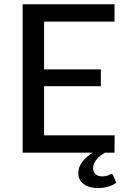

<svg xmlns="http://www.w3.org/2000/svg" viewBox="-20 -738 617 928"><path d="M517.5 103.5Q525 103.5 527.5 110L542 145.5Q526.5 157 503.2 164Q480 171 454 171Q409 171 383.8 151.2Q358.5 131.5 358.5 98.5Q358.5 70 377.8 44.5Q397 19 428 0H89.5V-717.5H533.5V-633.5H193V-402.5H467.5V-321.5H193V-84H534L533.5 0H487.5Q477.5 5.5 467.5 13Q457.5 20.5 449 30Q440.5 39.5 435.2 51Q430 62.5 430 75Q430 93.5 441.8 104Q453.5 114.5 473.5 114.5Q484.5 114.5 491.8 112.8Q499 111 504 109Q509 107 512 105.2Q515 103.5 517.5 103.5Z"/></svg>

Font: Lato Medium
Style: Regular
Weight: 500
Designer: Lukasz Dziedzic
Foundry: tyPoland Lukasz Dziedzic
Version: Version 2.006; 2014-01-15